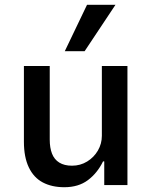

<svg xmlns="http://www.w3.org/2000/svg" viewBox="-20 -774 635 803"><path d="M249 9Q197 9 159 -11Q121 -31 100.5 -74Q80 -117 80 -181V-498H188V-190Q188 -156 197.5 -131.5Q207 -107 228 -94Q249 -81 281 -81Q316 -81 344.5 -98.5Q373 -116 389.5 -144.5Q406 -173 406 -206V-498H513V0H416V-99H411Q387 -50 347.5 -20.5Q308 9 249 9ZM251 -560 344 -754H463L334 -560Z"/></svg>

Font: Nunito Sans 7pt SemiCondensed SemiBold
Style: Regular
Weight: 600
Width: 4
Designer: Vernon Adams
Foundry: Vernon Adams
Version: Version 3.101;gftools[0.9.27]